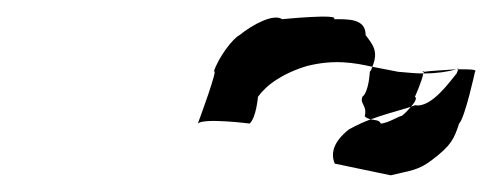

<svg xmlns="http://www.w3.org/2000/svg" viewBox="-20 -566 590 230"><path d="M217 -418C224 -425 279 -418 279 -418C287 -425 289 -450 289 -450C299 -464 318 -478 348 -487C380 -495 404 -491 426 -486C434 -505 426 -513 418 -524C418 -544 397 -543 380 -543C388 -550 318 -543 318 -543C308 -550 283 -537 267 -524C259 -520 242 -498 236 -480C243 -488 217 -418 217 -418ZM381 -370 448 -356C473 -362 481 -362 497 -374C521 -392 524 -400 530 -418C537 -425 549 -480 549 -480C552 -483 542 -483 529 -483L527 -478C520 -470 497 -436 477 -440C476 -439 473 -439 472 -438C469 -434 465 -430 461 -427C460 -428 444 -418 436 -418C435 -422 430 -422 424 -423C416 -420 409 -417 398 -411C379 -396 376 -382 381 -370ZM414 -450C422 -456 423 -480 423 -480C425 -482 425 -484 426 -486L457 -480C469 -479 478 -478 487 -478C486 -470 477 -450 477 -450C480 -449 477 -443 472 -438C453 -432 440 -429 424 -423C421 -424 418 -425 417 -427C420 -440 411 -441 414 -450ZM486 -480C487 -481 488 -481 488 -480ZM487 -478C503 -478 516 -480 527 -483C512 -482 494 -481 488 -480ZM527 -483C528 -483 528 -484 529 -484V-483Z"/></svg>

Font: bitstorm
Style: ultextobl
Weight: 400
Version: Version 0.2